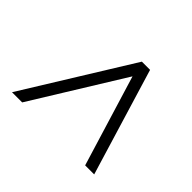

<svg xmlns="http://www.w3.org/2000/svg" viewBox="-113 -797 826 826"><g transform="rotate(45 300.0 -384.0)"><path d="M33 -140 335 -628H385L533 -140H478L351 -556H352L95 -140Z"/></g></svg>

Font: Nunito Sans 7pt Light
Style: Italic
Weight: 300
Italic angle: -9°
Designer: Vernon Adams
Foundry: Vernon Adams
Version: Version 3.101;gftools[0.9.27]